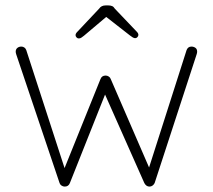

<svg xmlns="http://www.w3.org/2000/svg" viewBox="-20 -689 786 709"><path d="M687 -517Q695 -517 701.5 -512.5Q708 -508 708 -498Q708 -497 707.5 -493.5Q707 -490 706 -488L551 -13Q548 -7 543 -3.5Q538 0 532 0Q520 0 513 -13L359 -360L374 -355L238 -13Q233 0 219 0Q213 0 207.5 -3.5Q202 -7 200 -13L40 -488Q38 -494 38 -498Q38 -507 44 -512Q50 -517 59 -517Q65 -517 70 -513.5Q75 -510 77 -504L226 -45H209L351 -397Q356 -410 370 -410Q376 -410 381.5 -406.5Q387 -403 389 -397L542 -44H522L669 -504Q674 -517 687 -517ZM369 -629 380 -633 290 -557Q285 -553 280.5 -550Q276 -547 271 -547Q266 -547 262.5 -551Q259 -555 259 -559Q259 -562 260.5 -565Q262 -568 265 -571L346 -657Q354 -669 370 -669H380Q388 -669 394 -666.5Q400 -664 404 -657L485 -572Q488 -569 489.5 -566Q491 -563 491 -560Q491 -556 487.5 -552Q484 -548 479 -548Q475 -548 470 -551Q465 -554 460 -558Z"/></svg>

Font: Quicksand Variable Light
Style: Regular
Weight: 300
Designer: Andrew Paglinawan
Foundry: Andrew Paglinawan
Version: Version 3.004